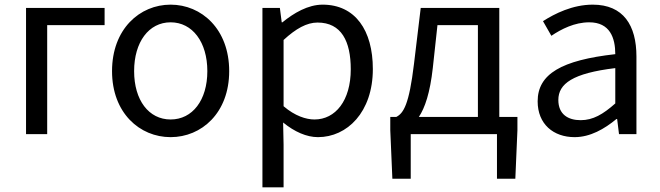

<svg xmlns="http://www.w3.org/2000/svg" viewBox="-20 -577 2839 826"><path d="M92 0H183V-469H430V-543H92Z M714 13C847 13 966 -91 966 -271C966 -452 847 -557 714 -557C581 -557 462 -452 462 -271C462 -91 581 13 714 13ZM714 -63C620 -63 557 -146 557 -271C557 -396 620 -481 714 -481C808 -481 872 -396 872 -271C872 -146 808 -63 714 -63Z M1109 229H1200V45L1198 -50C1247 -10 1299 13 1348 13C1473 13 1584 -94 1584 -280C1584 -447 1508 -557 1368 -557C1305 -557 1244 -521 1195 -481H1192L1184 -543H1109ZM1333 -63C1297 -63 1249 -78 1200 -120V-405C1253 -454 1300 -480 1346 -480C1449 -480 1489 -399 1489 -279C1489 -144 1423 -63 1333 -63Z M1862 -469H2036V-74H1782C1808 -113 1830 -177 1842 -285ZM2128 -74V-543H1790L1761 -302C1740 -127 1716 -90 1685 -74H1659V-17L1668 192H1747V0H2118V192H2197L2206 -17V-74Z M2452 13C2519 13 2580 -22 2632 -65H2635L2643 0H2718V-334C2718 -468 2662 -557 2530 -557C2443 -557 2366 -518 2316 -486L2352 -423C2395 -452 2452 -481 2515 -481C2604 -481 2627 -414 2627 -344C2396 -318 2293 -259 2293 -141C2293 -43 2361 13 2452 13ZM2478 -60C2424 -60 2382 -85 2382 -147C2382 -217 2444 -262 2627 -284V-132C2574 -85 2531 -60 2478 -60Z"/></svg>

Font: Noto Sans CJK JP Regular
Style: Regular
Weight: 400
Designer: Ryoko NISHIZUKA (kana & ideographs); Paul D. Hunt (Latin, Greek & Cyrillic); Wenlong ZHANG (bopomofo); Sandoll Communica
Foundry: Adobe Systems Incorporated
Version: Version 1.001;PS 1.001;hotconv 1.0.78;makeotf.lib2.5.61930